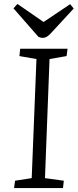

<svg xmlns="http://www.w3.org/2000/svg" viewBox="-20 -949 392 969"><path d="M164 -651 78 -666 82 -703H321L316 -666L230 -651L207 -50L302 -37L298 0H51L56 -37L140 -50ZM48 -907 68 -929 200 -838 334 -928 352 -906 243 -788Q230 -773 219 -765.5Q208 -758 196 -758Q189 -758 184 -759.5Q179 -761 174 -763Z"/></svg>

Font: Literata 18pt Light
Style: Italic
Weight: 300
Italic angle: -2°
Designer: Latin by Veronika Burian and Jose Scaglione. Greek by Irene Vlachou. Cyrillic by Vera Evstafieva
Foundry: TypeTogether
Version: Version 3.103;gftools[0.9.29]